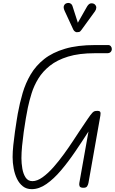

<svg xmlns="http://www.w3.org/2000/svg" viewBox="-20 -1288 787 1317"><path d="M197.5 9.5Q162 9.5 137 -10Q112 -29.5 96.5 -61.5Q81 -93.5 73.8 -132.5Q66.5 -171.5 66.5 -210.5Q66.5 -246 71.2 -292Q76 -338 82.5 -383.5Q89 -429 94.5 -463Q100 -497 102 -508.5Q115 -580.5 135.2 -649.5Q155.5 -718.5 190.8 -778Q226 -837.5 283 -882.8Q340 -928 425.8 -953.5Q511.5 -979 634 -979H722.5Q733 -979 740 -971Q747 -963 747 -952Q747 -939.5 738.8 -931.2Q730.5 -923 716 -923H631Q522.5 -923 447 -899.8Q371.5 -876.5 322 -837Q272.5 -797.5 242.8 -748.8Q213 -700 197 -648.5Q181 -597 171 -549.5Q165 -519 157.2 -475.5Q149.5 -432 142.8 -383Q136 -334 131.5 -287.2Q127 -240.5 127 -203Q127 -168 133.2 -131.5Q139.5 -95 155.8 -70.2Q172 -45.5 202.5 -45.5Q235 -45.5 272.2 -72.2Q309.5 -99 346.8 -141.2Q384 -183.5 418.2 -230.8Q452.5 -278 480 -320Q507.5 -362 524.5 -387.5Q562.5 -444 582.2 -473.2Q602 -502.5 614.5 -515.5Q622 -523 628.8 -525.2Q635.5 -527.5 648 -527.5Q663.5 -527.5 667.5 -520.2Q671.5 -513 668.5 -495.5L587 -34.5Q585 -22 578 -10.5Q571 1 549 0Q530.5 -1 526.2 -10.2Q522 -19.5 524 -32L587 -386Q542.5 -316.5 495 -246.8Q447.5 -177 398.2 -119Q349 -61 298.5 -25.8Q248 9.5 197.5 9.5ZM506 -1067Q501.5 -1067 494.2 -1071.8Q487 -1076.5 483 -1084.5L423.5 -1213Q413 -1236 418.8 -1249Q424.5 -1262 436 -1265.5Q451 -1270.5 462.5 -1264.5Q474 -1258.5 478 -1244L514 -1132L577 -1243Q590 -1264.5 605 -1265.2Q620 -1266 629.5 -1258.5Q641 -1248 640.5 -1235.2Q640 -1222.5 631.5 -1210.5L538.5 -1082.5Q530 -1070 521.8 -1068.5Q513.5 -1067 506 -1067Z"/></svg>

Font: Edu QLD Hand
Style: Regular
Weight: 400
Designer: Tina and Corey Anderson, Eben Sorkin
Foundry: Sorkin Type Co.
Version: Version 2.000